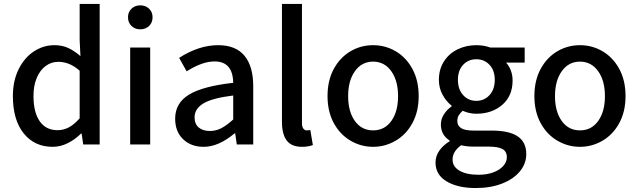

<svg xmlns="http://www.w3.org/2000/svg" viewBox="-20 -729 3220 969"><path d="M45 -244Q45 -321 74 -379.5Q103 -438 151 -469.5Q199 -501 254 -501Q293 -501 323 -487.5Q353 -474 386 -446L382 -527V-709H483V0H400L392 -55H389Q359 -25 322 -6.5Q285 12 246 12Q154 12 99.5 -56Q45 -124 45 -244ZM382 -132V-372Q332 -417 274 -417Q239 -417 210.5 -396Q182 -375 165.5 -336Q149 -297 149 -245Q149 -162 180.5 -117Q212 -72 270 -72Q301 -72 328 -86.5Q355 -101 382 -132Z M626 0ZM637 -489H738V0H637ZM626 -642Q626 -668 643.5 -685Q661 -702 688 -702Q715 -702 732.5 -685Q750 -668 750 -642Q750 -615 732.5 -598Q715 -581 688 -581Q661 -581 643.5 -598Q626 -615 626 -642Z M864 -130Q864 -209 934 -251.5Q1004 -294 1157 -311Q1155 -419 1063 -419Q1001 -419 922 -369L884 -437Q984 -501 1081 -501Q1170 -501 1214 -447.5Q1258 -394 1258 -294V0H1175L1167 -56H1164Q1083 12 1008 12Q944 12 904 -26.5Q864 -65 864 -130ZM1157 -126V-247Q1051 -234 1006.5 -207Q962 -180 962 -137Q962 -103 983 -85.5Q1004 -68 1039 -68Q1070 -68 1097 -82Q1124 -96 1157 -126Z M1403 -114V-709H1504V-108Q1504 -89 1511 -80Q1518 -71 1528 -71Q1537 -71 1546 -73L1559 3Q1536 12 1504 12Q1451 12 1427 -20Q1403 -52 1403 -114Z M1633 -244Q1633 -323 1664.5 -381Q1696 -439 1748.5 -470Q1801 -501 1863 -501Q1925 -501 1977.5 -470Q2030 -439 2061.5 -381Q2093 -323 2093 -244Q2093 -166 2061.5 -108Q2030 -50 1977 -19Q1924 12 1863 12Q1802 12 1749 -19Q1696 -50 1664.5 -108Q1633 -166 1633 -244ZM1989 -244Q1989 -322 1954.5 -370Q1920 -418 1863 -418Q1806 -418 1771.5 -370Q1737 -322 1737 -244Q1737 -166 1771 -118.5Q1805 -71 1863 -71Q1921 -71 1955 -118.5Q1989 -166 1989 -244Z M2178 91Q2178 60 2196.5 32.5Q2215 5 2249 -16V-20Q2205 -48 2205 -101Q2205 -128 2220.5 -152Q2236 -176 2259 -192V-196Q2232 -217 2213.5 -251Q2195 -285 2195 -326Q2195 -379 2220.5 -419Q2246 -459 2289.5 -480Q2333 -501 2384 -501Q2422 -501 2455 -489H2628V-413H2534Q2549 -397 2558 -373.5Q2567 -350 2567 -323Q2567 -245 2515 -200Q2463 -155 2384 -155Q2348 -155 2315 -170Q2302 -158 2295 -146.5Q2288 -135 2288 -118Q2288 -95 2307 -82.5Q2326 -70 2370 -70H2461Q2549 -70 2592.5 -41Q2636 -12 2636 49Q2636 96 2604.5 135Q2573 174 2515 197Q2457 220 2381 220Q2290 220 2234 186.5Q2178 153 2178 91ZM2477 -326Q2477 -374 2450.5 -402Q2424 -430 2384 -430Q2344 -430 2317.5 -402Q2291 -374 2291 -326Q2291 -278 2317.5 -249Q2344 -220 2384 -220Q2424 -220 2450.5 -249Q2477 -278 2477 -326ZM2538 65Q2538 35 2515.5 23Q2493 11 2447 11H2372Q2335 11 2307 4Q2264 36 2264 76Q2264 112 2299 132.5Q2334 153 2396 153Q2437 153 2469.5 141Q2502 129 2520 108.5Q2538 88 2538 65Z M2677 -244Q2677 -323 2708.5 -381Q2740 -439 2792.5 -470Q2845 -501 2907 -501Q2969 -501 3021.5 -470Q3074 -439 3105.5 -381Q3137 -323 3137 -244Q3137 -166 3105.5 -108Q3074 -50 3021 -19Q2968 12 2907 12Q2846 12 2793 -19Q2740 -50 2708.5 -108Q2677 -166 2677 -244ZM3033 -244Q3033 -322 2998.5 -370Q2964 -418 2907 -418Q2850 -418 2815.5 -370Q2781 -322 2781 -244Q2781 -166 2815 -118.5Q2849 -71 2907 -71Q2965 -71 2999 -118.5Q3033 -166 3033 -244Z"/></svg>

Font: Assistant SemiBold
Style: Regular
Weight: 600
Designer: Hebrew By Ben Nathan, Latin by Paul Hunt
Version: Version 2.001; ttfautohint (v1.6)